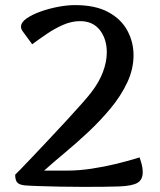

<svg xmlns="http://www.w3.org/2000/svg" viewBox="-20 -728 629 754"><path d="M504.4 -511.2Q504.4 -456.5 479.7 -404.1Q455.1 -351.6 414.8 -303Q374.5 -254.4 327.4 -210.2Q280.3 -166 234.4 -127.9Q188.5 -89.8 153.3 -58.1H245.6Q289.1 -58.1 338.6 -65.4Q388.2 -72.8 437.3 -84.7Q486.3 -96.7 528.3 -109.9Q528.3 -109.9 534.4 -90.1Q540.5 -70.3 540.5 -51.8Q540.5 -21.5 519 -9.5Q497.6 2.4 447 4.2Q396.5 5.9 308.6 5.9Q260.7 5.9 213.6 4.9Q166.5 3.9 130.4 2.7Q94.2 1.5 77.6 0Q55.2 -2.4 47.4 -11.7Q39.6 -21 39.6 -42Q39.6 -41.5 58.6 -61Q77.6 -80.6 108.2 -112.8Q138.7 -145 174.3 -182.9Q210 -220.7 243.9 -257.6Q277.8 -294.4 303.2 -323.2Q328.6 -352.1 338.4 -365.2Q369.1 -404.8 384.3 -445.3Q399.4 -485.8 399.4 -522.9Q399.4 -574.7 372.1 -609.9Q344.7 -645 294.4 -645Q261.2 -645 227.8 -630.4Q194.3 -615.7 163.6 -594.7Q132.8 -573.7 106.4 -554.2L68.4 -606Q62.5 -614.7 62.5 -623Q62.5 -640.1 84 -655.3Q105.5 -670.4 138.7 -682.4Q171.9 -694.3 208.3 -701.2Q244.6 -708 274.4 -708Q355.5 -708 406.2 -679.9Q457 -651.9 480.7 -606.9Q504.4 -562 504.4 -511.2Z"/></svg>

Font: Artifika
Style: Regular
Weight: 400
Designer: Yulya Zhdanova, Ivan Petrov | Cyreal.org
Foundry: Cyreal.org
Version: Version 1.102; ttfautohint (v1.8.4.7-5d5b)